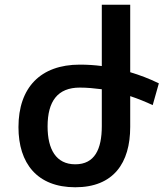

<svg xmlns="http://www.w3.org/2000/svg" viewBox="-20 -780 691 811"><path d="M530 -244V-374C563 -363 595 -350 625 -336L651 -428C610 -448 570 -463 530 -475V-760H410V-501C380 -505 349 -507 317 -507C151 -507 58 -410 58 -243C58 -90 137 11 298 11C459 11 530 -91 530 -244ZM181 -246C181 -353 224 -410 317 -410C348 -410 379 -407 410 -403V-247C410 -150 380 -86 298 -86C217 -86 181 -149 181 -246Z"/></svg>

Font: Noto Sans Armenian Semi
Style: Regular
Weight: 600
Designer: Monotype Design Team
Foundry: Monotype Imaging Inc.
Version: Version 1.901